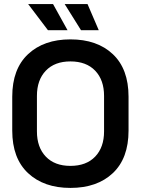

<svg xmlns="http://www.w3.org/2000/svg" viewBox="-20 -907 690 941"><path d="M40 -267V-433Q40 -569 117.5 -641.5Q195 -714 325 -714Q456 -714 533 -641.5Q610 -569 610 -433V-267Q610 -131 533 -58.5Q456 14 325 14Q195 14 117.5 -58.5Q40 -131 40 -267ZM490 -263V-437Q490 -515 446.5 -560.5Q403 -606 325 -606Q248 -606 204.5 -560.5Q161 -515 161 -437V-263Q161 -185 204.5 -139.5Q248 -94 325 -94Q403 -94 446.5 -139.5Q490 -185 490 -263ZM215 -759 118 -887H240L311 -759ZM409 -887 464 -759H377L297 -887Z"/></svg>

Font: Space Grotesk Frontify SemiBold
Style: Regular
Weight: 600
Designer: Florian Karsten
Version: Version 2.000